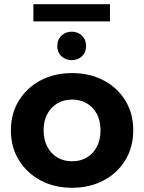

<svg xmlns="http://www.w3.org/2000/svg" viewBox="-20 -898 695 926"><path d="M327.5 7.6Q242 7.6 175.5 -28Q109 -63.6 70.7 -126.2Q32.5 -188.8 32.5 -269.3Q32.5 -350.4 70.9 -412.6Q109.3 -474.8 175.5 -510.2Q241.8 -545.5 327.5 -545.5Q413.3 -545.5 480.1 -510.2Q546.9 -474.9 584.7 -412.7Q622.6 -350.6 622.6 -269.3Q622.6 -188.6 584.8 -126.1Q547 -63.6 480 -28Q413 7.6 327.5 7.6ZM327.5 -120.1Q367 -120.1 397.9 -137.9Q428.7 -155.6 446.8 -189.5Q464.8 -223.3 464.8 -269.2Q464.8 -316 446.8 -349.2Q428.7 -382.3 397.9 -400.1Q367 -417.8 327.8 -417.8Q288.7 -417.8 257.8 -400.1Q226.9 -382.3 208.6 -349.2Q190.3 -316 190.3 -269.2Q190.3 -223.3 208.6 -189.5Q226.9 -155.6 257.8 -137.9Q288.6 -120.1 327.5 -120.1ZM325.7 -607.9Q296.8 -607.9 276.5 -626.5Q256.3 -645.2 256.3 -676.2Q256.3 -707.1 276.5 -726.2Q296.8 -745.2 325.7 -745.2Q354.7 -745.2 375 -726.2Q395.2 -707.1 395.2 -676.2Q395.2 -645.2 375 -626.5Q354.7 -607.9 325.7 -607.9ZM141.1 -794.9V-877.9H510.4V-794.9Z"/></svg>

Font: Montserrat Thin
Style: Regular
Weight: 100
Designer: Julieta Ulanovsky
Foundry: Julieta Ulanovsky
Version: Version 9.000